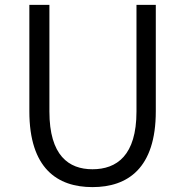

<svg xmlns="http://www.w3.org/2000/svg" viewBox="-20 -752 756 785"><path d="M358 13C502 13 617 -64 617 -297V-732H538V-296C538 -116 457 -60 358 -60C261 -60 182 -116 182 -296V-732H100V-297C100 -64 214 13 358 13Z"/></svg>

Font: Noto Sans KR DemiLight
Style: Regular
Weight: 350
Designer: Ryoko NISHIZUKA 西塚涼子 (kana, bopomofo & ideographs); Paul D. Hunt (Latin, Greek & Cyrillic); Sandoll Communications 산돌커뮤니
Foundry: Adobe
Version: Version 2.004;hotconv 1.0.118;makeotfexe 2.5.65603